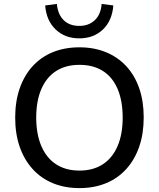

<svg xmlns="http://www.w3.org/2000/svg" viewBox="-20 -957 815 986"><path d="M388 9Q313 9 252 -16Q191 -41 147.5 -89Q104 -137 81 -203.5Q58 -270 58 -353Q58 -436 81 -502.5Q104 -569 147 -616.5Q190 -664 251 -689Q312 -714 388 -714Q463 -714 524 -689Q585 -664 628.5 -617Q672 -570 695 -503.5Q718 -437 718 -354Q718 -271 695 -204Q672 -137 628.5 -89Q585 -41 524 -16Q463 9 388 9ZM388 -81Q458 -81 507.5 -113Q557 -145 583.5 -206Q610 -267 610 -353Q610 -439 584 -500Q558 -561 508.5 -592.5Q459 -624 388 -624Q318 -624 268.5 -592.5Q219 -561 192.5 -500Q166 -439 166 -353Q166 -268 192.5 -206.5Q219 -145 268.5 -113Q318 -81 388 -81ZM387 -760Q314 -760 266 -805.5Q218 -851 212 -929L272 -937Q277 -883 307 -853.5Q337 -824 387 -824Q436 -824 467 -853.5Q498 -883 502 -937L562 -929Q556 -851 508.5 -805.5Q461 -760 387 -760Z"/></svg>

Font: Nunito Sans 12pt ExtraLight 12pt SemiBold
Style: Regular
Weight: 600
Version: Version 3.101;gftools[0.9.27]